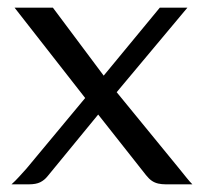

<svg xmlns="http://www.w3.org/2000/svg" viewBox="-20 -481 539 501"><path d="M413 0Q402 0 393 -2Q384 -4 376.5 -9Q369 -14 361 -24L215 -209L18 -461H118L266 -263L446 -43Q459 -27 467 -17Q475 -7 482 0ZM55 0H10Q20 -9 30 -20Q40 -31 49 -41L222 -249L397 -461H469L264 -216L104 -21Q96 -11 85 -5.5Q74 0 55 0Z"/></svg>

Font: Genos
Style: Regular
Weight: 400
Designer: Robert E. Leuschke
Foundry: Robert E. Leuschke
Version: Version 1.010